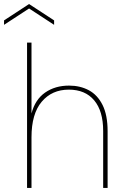

<svg xmlns="http://www.w3.org/2000/svg" viewBox="-48 -931 629 951"><path d="M86 -720H108V-369Q126 -438 175.5 -472.5Q225 -507 294 -507Q349 -507 392 -484Q435 -461 460 -411Q485 -361 485 -281V0H463V-282Q463 -381 418.5 -434Q374 -487 293 -487Q209 -487 158.5 -427Q108 -367 108 -251V0H86ZM220 -808 96 -889 -28 -808V-830L96 -911L220 -830Z"/></svg>

Font: Albert Sans Thin
Style: Regular
Weight: 250
Designer: Andreas Rasmussen
Foundry: a.Foundry
Version: Version 1.025